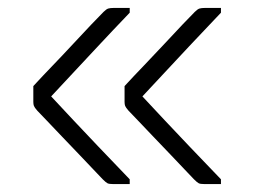

<svg xmlns="http://www.w3.org/2000/svg" viewBox="-20 -542 640 484"><path d="M307 -90V-78Q297 -78 286.5 -78Q276 -78 265 -78Q255 -78 251 -80Q247 -82 239 -90Q235 -94 219 -111Q203 -128 181 -151Q159 -174 136.5 -197.5Q114 -221 97 -239Q80 -257 74 -263Q67 -271 65.5 -275Q64 -279 64 -285Q64 -295 64 -305Q64 -315 64 -325Q87 -350 113.5 -377.5Q140 -405 165 -432Q190 -459 210 -480Q230 -501 241 -512Q248 -519 253 -520.5Q258 -522 267 -522Q277 -522 287 -522Q297 -522 307 -522V-510Q262 -463 227.5 -426Q193 -389 164.5 -358.5Q136 -328 109 -299Q138 -268 165.5 -238.5Q193 -209 227 -173.5Q261 -138 307 -90ZM537 -90V-78Q527 -78 516.5 -78Q506 -78 495 -78Q485 -78 481 -80Q477 -82 469 -90Q465 -94 449 -111Q433 -128 411 -151Q389 -174 366.5 -197.5Q344 -221 327 -239Q310 -257 304 -263Q297 -271 295.5 -275Q294 -279 294 -285Q294 -295 294 -305Q294 -315 294 -325Q317 -350 343.5 -377.5Q370 -405 395 -432Q420 -459 440 -480Q460 -501 471 -512Q478 -519 483 -520.5Q488 -522 497 -522Q507 -522 517 -522Q527 -522 537 -522V-510Q492 -463 457.5 -426Q423 -389 394.5 -358.5Q366 -328 339 -299Q368 -268 395.5 -238.5Q423 -209 457 -173.5Q491 -138 537 -90Z"/></svg>

Font: Recursive Sans Linear Light
Style: Regular
Weight: 300
Version: Version 1.085